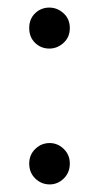

<svg xmlns="http://www.w3.org/2000/svg" viewBox="-20 -476 251 506"><path d="M110 -348Q88 -348 72.5 -363Q57 -378 57 -402Q57 -426 72.5 -441Q88 -456 110 -456Q131 -456 147.5 -441Q164 -426 164 -402Q164 -378 147.5 -363Q131 -348 110 -348ZM111 10Q89 10 73 -5.5Q57 -21 57 -45Q57 -68 73 -83.5Q89 -99 111 -99Q132 -99 148 -83.5Q164 -68 164 -45Q164 -21 148 -5.5Q132 10 111 10Z"/></svg>

Font: Murecho Light
Style: Regular
Weight: 300
Designer: Neil Summerour
Foundry: Positype
Version: Version 1.010; ttfautohint (v1.8.3)